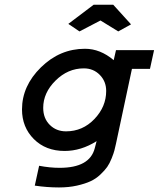

<svg xmlns="http://www.w3.org/2000/svg" viewBox="-20 -657 680 822"><path d="M476.6 -442.4H639.6L622.1 -362.3H544.9L476.6 -42Q472.7 -24.4 469.7 -12.7Q466.8 -1 458 21Q449.2 43 439 57.6Q428.7 72.3 409.7 90.3Q390.6 108.4 367.2 119.1Q343.8 129.9 309.1 137.7Q274.4 145.5 232.4 145.5Q181.6 145.5 128.9 137.7L147.5 52.7Q193.4 61.5 235.4 61.5Q364.3 61.5 385.7 -22.5L393.6 -52.7Q327.1 -10.7 256.8 -10.7Q175.8 -10.7 125 -61.5Q74.2 -112.3 74.2 -188.5Q74.2 -289.1 155.3 -368.7Q236.3 -448.2 343.8 -448.2Q409.2 -448.2 466.8 -399.4ZM262.7 -94.7Q334 -94.7 384.3 -147.5Q434.6 -200.2 434.6 -267.6Q434.6 -308.6 407.2 -336.4Q379.9 -364.3 338.9 -364.3Q270.5 -364.3 217.8 -312Q165 -259.8 165 -195.3Q165 -150.4 192.9 -122.6Q220.7 -94.7 262.7 -94.7ZM380.9 -636.7H464.8L541 -552.7L486.3 -522.5L410.2 -569.3L320.3 -522.5L272.5 -554.7Z"/></svg>

Font: Thabit-Bold-Oblique
Style: Bold Oblique
Weight: 700
Designer: Regenerated by Nadim Shaikli
Foundry: MAK Alagha
Version: 0.01